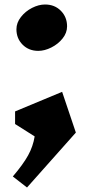

<svg xmlns="http://www.w3.org/2000/svg" viewBox="-20 -569 410 853"><path d="M100 264 37 215Q83 161 105 121Q127 81 134 37L47 -18V-74L256 -161L317 20ZM278 -452Q278 -423 258 -398Q238 -373 208 -358Q178 -343 150 -343Q108 -343 80.5 -370.5Q53 -398 53 -439Q53 -468 73 -493.5Q93 -519 122.5 -534Q152 -549 180 -549Q223 -549 250.5 -521Q278 -493 278 -452Z"/></svg>

Font: Inknut Antiqua
Style: Bold
Weight: 700
Designer: Claus Eggers Sørensen
Foundry: Claus Eggers Sørensen
Version: Version 1.003; ttfautohint (v1.8.2) -l 8 -r 50 -G 200 -x 14 